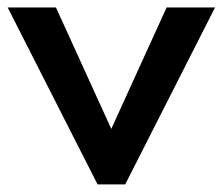

<svg xmlns="http://www.w3.org/2000/svg" viewBox="-30 -485 585 505"><path d="M-9.8 -465.3H117.2L262.7 -146L408.2 -465.3H535.6L299.3 0H226.6Z"/></svg>

Font: Spartan MB SemBd
Style: Regular
Weight: 600
Designer: Matt Bailey, Mirko Velimirovic
Foundry: Matt Bailey
Version: Version 1.005